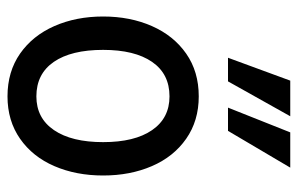

<svg xmlns="http://www.w3.org/2000/svg" viewBox="-161 -623 794 512"><g transform="rotate(90 236.0 -367.0)"><path d="M24 -245Q24 -317 49.5 -375Q75 -433 123 -466.5Q171 -500 237 -500Q302 -500 350 -466.5Q398 -433 423 -375Q448 -317 448 -245Q448 -173 423 -115Q398 -57 350 -23.5Q302 10 237 10Q171 10 123 -23.5Q75 -57 49.5 -115Q24 -173 24 -245ZM359 -245Q359 -329 327 -375.5Q295 -422 237 -422Q177 -422 145 -375.5Q113 -329 113 -245Q113 -160 145 -113.5Q177 -67 237 -67Q295 -67 327 -114Q359 -161 359 -245ZM195 -744H290L197 -578H134ZM333 -744H427L329 -578H267Z"/></g></svg>

Font: Cabin Condensed
Style: Regular
Weight: 400
Width: 3
Version: Version 2.001